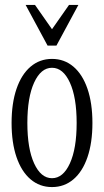

<svg xmlns="http://www.w3.org/2000/svg" viewBox="-20 -741 422 779"><path d="M191 18Q141 18 104 -13.5Q67 -45 47 -103.5Q27 -162 27 -242Q27 -322 47 -380.5Q67 -439 104 -470.5Q141 -502 191 -502Q241 -502 278 -470.5Q315 -439 335 -380.5Q355 -322 355 -242Q355 -162 335 -103.5Q315 -45 278 -13.5Q241 18 191 18ZM191 -18Q236 -18 263.5 -78Q291 -138 291 -242Q291 -346 263.5 -406Q236 -466 191 -466Q146 -466 118.5 -406Q91 -346 91 -242Q91 -138 118.5 -78Q146 -18 191 -18ZM173 -556 84 -721H122L206 -601H176L260 -721H298L209 -556Z"/></svg>

Font: Margherita Variable
Style: Regular
Weight: 400
Designer: James Puckett
Foundry: Dunwich Type Founders
Version: Version 1.008